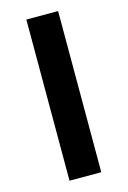

<svg xmlns="http://www.w3.org/2000/svg" viewBox="-114 -791 563 847"><g transform="rotate(-15 167.5 -368.0)"><path d="M95 -736H240V0H95Z"/></g></svg>

Font: Reem Kufi Fun
Style: Bold
Weight: 700
Designer: Khaled Hosny
Version: Version 1.005